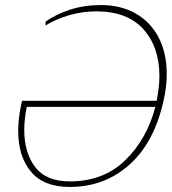

<svg xmlns="http://www.w3.org/2000/svg" viewBox="-20 -730 680 760"><path d="M640 -437Q640 -391 630 -344Q595 -172 495.5 -81Q396 10 256 10Q153 10 102.5 -50.5Q52 -111 52 -212Q52 -258 63 -311L67 -331H600L601 -335Q611 -388 611 -428Q611 -544 547.5 -614.5Q484 -685 361 -685Q307 -685 254.5 -670Q202 -655 160 -629Q160 -632 160.5 -635.5Q161 -639 160 -644Q200 -673 256.5 -691.5Q313 -710 380 -710Q459 -710 518 -676Q577 -642 608.5 -580.5Q640 -519 640 -437ZM595 -307H86Q76 -257 76 -216Q76 -126 119 -69Q162 -12 256 -12Q389 -12 475 -95Q561 -178 595 -307Z"/></svg>

Font: Trirong Thin
Style: Italic
Weight: 250
Italic angle: -12°
Designer: Katatrad Team
Foundry: CadsonDemak
Version: Version 1.001